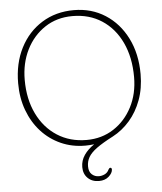

<svg xmlns="http://www.w3.org/2000/svg" viewBox="-60 -764 865 1025"><g transform="rotate(-5 372.0 -252.0)"><path d="M373.5 -711.5Q468 -711.5 541.8 -664.2Q615.5 -617 657.5 -533.2Q699.5 -449.5 699.5 -340.5Q699.5 -264 676.5 -201.8Q653.5 -139.5 613.5 -93.8Q573.5 -48 523 -21.5Q466 8 434.2 31.2Q402.5 54.5 389.8 76.8Q377 99 377 126Q377 155 392.8 169.2Q408.5 183.5 430.5 183.5Q446.5 183.5 461.8 176.2Q477 169 484.5 152.5Q489 144 494.5 144Q502.5 143.5 502.5 154.5Q501.5 173 481.5 191Q461.5 209 429 209Q392 209 369 186.5Q346 164 346 127.5Q346 92.5 366 63.2Q386 34 420 11.5Q392 14.5 372.5 14.5Q301.5 14.5 241.5 -12.5Q181.5 -39.5 137.2 -88.2Q93 -137 68.5 -203.2Q44 -269.5 44 -348Q44 -455 86 -537Q128 -619 202.5 -665.2Q277 -711.5 373.5 -711.5ZM663.5 -328Q663.5 -433.5 626 -513Q588.5 -592.5 521 -636.5Q453.5 -680.5 363.5 -680.5Q279.5 -680.5 215.8 -638.2Q152 -596 116.2 -524.2Q80.5 -452.5 80.5 -363Q80.5 -259.5 118.8 -181Q157 -102.5 225 -58.8Q293 -15 382.5 -15Q463.5 -15 527 -56Q590.5 -97 627 -167.8Q663.5 -238.5 663.5 -328Z"/></g></svg>

Font: Fraunces 72pt S100 Thin
Style: Regular
Weight: 100
Version: Version 1.000; ttfautohint (v1.8.3)